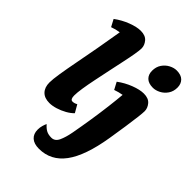

<svg xmlns="http://www.w3.org/2000/svg" viewBox="-285 -851 1237 1237"><g transform="rotate(45 333.5 -233.0)"><path d="M153 12Q108 12 84 -13Q60 -38 60 -82Q60 -111 69 -167.5Q78 -224 92.5 -299Q107 -374 122.5 -459.5Q138 -545 152 -631Q121 -627 89 -615L63 -664Q106 -696 155.5 -715Q205 -734 241 -734Q284 -734 304.5 -709.5Q325 -685 325 -657Q325 -640 318.5 -601.5Q312 -563 301 -512.5Q290 -462 278.5 -407Q267 -352 256 -299Q245 -246 238.5 -203.5Q232 -161 232 -136Q232 -100 252 -100Q268 -100 286 -110L316 -58Q298 -39 269.5 -23Q241 -7 210 2.5Q179 12 153 12ZM314 268Q269 268 245 246.5Q221 225 221 186Q221 166 226.5 147.5Q232 129 237 120Q255 141 273.5 151Q292 161 320 161Q352 161 368 127Q384 93 394 39Q407 -32 418.5 -106Q430 -180 438 -246Q446 -312 450 -359Q420 -354 389 -343L363 -392Q406 -424 455.5 -443Q505 -462 541 -462Q584 -462 604.5 -437.5Q625 -413 625 -385Q625 -369 620 -327.5Q615 -286 606.5 -228Q598 -170 587 -103Q556 87 489 177.5Q422 268 314 268ZM555 -529Q515 -529 494.5 -549Q474 -569 474 -603Q474 -639 491.5 -664.5Q509 -690 535 -703.5Q561 -717 585 -717Q626 -717 646.5 -696.5Q667 -676 667 -642Q667 -607 649.5 -581.5Q632 -556 606 -542.5Q580 -529 555 -529Z"/></g></svg>

Font: Petrona Black
Style: Italic
Weight: 900
Italic angle: -9°
Designer: Ringo R. Seeber
Foundry: Ringo R. Seeber
Version: Version 2.001; ttfautohint (v1.8.3)